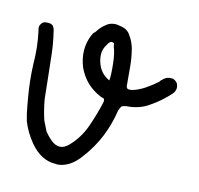

<svg xmlns="http://www.w3.org/2000/svg" viewBox="-29 -219 257 248"><g transform="rotate(5 99.0 -95.0)"><path d="M13.7 -171.9Q12.7 -177.7 15.6 -180.7Q18.6 -184.6 23.4 -183.6Q28.3 -183.6 31.2 -180.7Q33.2 -177.7 33.2 -172.9Q34.2 -157.2 33.2 -142.6Q32.2 -127.9 31.2 -112.3Q30.3 -98.6 29.3 -85Q29.3 -71.3 31.2 -57.6Q33.2 -50.8 35.2 -43.9Q38.1 -38.1 43 -32.2Q47.9 -26.4 53.7 -25.4Q59.6 -24.4 66.4 -29.3Q81.1 -40 89.8 -55.7Q98.6 -71.3 105.5 -87.9Q106.4 -91.8 104.5 -92.8Q101.6 -93.8 100.6 -94.7Q81.1 -107.4 75.2 -129.9Q70.3 -153.3 82 -171.9Q83 -172.9 84 -174.8Q85 -175.8 86.9 -176.8Q92.8 -183.6 100.6 -187.5Q104.5 -189.5 109.4 -189.5Q113.3 -189.5 118.2 -187.5Q127.9 -184.6 130.9 -176.8Q134.8 -168.9 135.7 -160.2Q136.7 -148.4 135.7 -136.7Q134.8 -125 133.8 -114.3Q132.8 -109.4 134.8 -107.4Q136.7 -106.4 140.6 -106.4Q149.4 -107.4 158.2 -111.3Q167 -115.2 174.8 -120.1Q175.8 -121.1 176.8 -122.1Q178.7 -123 179.7 -124Q184.6 -127 189.5 -126Q193.4 -126 196.3 -122.1Q198.2 -120.1 198.2 -116.2Q198.2 -115.2 198.2 -114.3Q197.3 -109.4 193.4 -106.4Q179.7 -95.7 166 -89.8Q152.3 -83 134.8 -85Q130.9 -85 128.9 -84Q127 -82 125 -78.1Q119.1 -60.5 109.4 -44.9Q99.6 -29.3 85.9 -16.6Q71.3 -2 55.7 -2Q52.7 -2 49.8 -2.9Q31.2 -5.9 19.5 -26.4Q11.7 -40 8.8 -54.7Q7.8 -63.5 7.8 -73.2Q7.8 -79.1 7.8 -85Q7.8 -106.4 10.7 -127.9Q14.6 -150.4 13.7 -171.9ZM112.3 -160.2Q112.3 -162.1 112.3 -164.1Q112.3 -165 109.4 -166Q107.4 -166 106.4 -165Q104.5 -164.1 103.5 -162.1Q94.7 -153.3 96.7 -138.7Q98.6 -124 110.4 -116.2Q112.3 -123 113.3 -137.7Q114.3 -152.3 112.3 -160.2Z"/></g></svg>

Font: Chain Script-Pehr4
Style: Regular
Weight: 400
Designer: Pehr
Version: Version 1.0